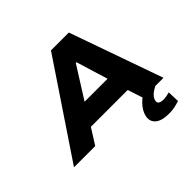

<svg xmlns="http://www.w3.org/2000/svg" viewBox="-255 -932 1368 1368"><g transform="rotate(-45 429.5 -248.0)"><path d="M-41 0 432 -705H612L861 0H658L594 -197L667 -119H199L298 -198L173 0ZM494 -517 314 -231 288 -277H629L588 -232L501 -517ZM710 209Q636 209 602.5 180.5Q569 152 579 103Q589 59 627.5 19Q666 -21 730 -48L779 0Q759 10 743 21.5Q727 33 717.5 45.5Q708 58 705 72Q700 92 713 101Q726 110 750 110Q767 110 781.5 107.5Q796 105 814 100L817 190Q789 199 765 204Q741 209 710 209Z"/></g></svg>

Font: Nunito Sans 7pt SemiExpanded Black
Style: Italic
Weight: 900
Width: 6
Italic angle: -9°
Designer: Vernon Adams
Foundry: Vernon Adams
Version: Version 3.101;gftools[0.9.27]